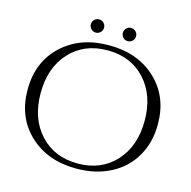

<svg xmlns="http://www.w3.org/2000/svg" viewBox="-121 -962 1090 1095"><g transform="rotate(15 424.0 -414.0)"><path d="M358.5 -775.5Q347 -764 331 -764Q315 -764 303.5 -775.5Q292 -787 292 -803Q292 -819 303.5 -830.5Q315 -842 331 -842Q347 -842 358.5 -830.5Q370 -819 370 -803Q370 -787 358.5 -775.5ZM547.5 -775.5Q536 -764 519.5 -764Q503 -764 492 -775.5Q481 -787 481 -803Q481 -819 492 -830.5Q503 -842 519.5 -842Q536 -842 547.5 -830.5Q559 -819 559 -803Q559 -787 547.5 -775.5ZM809 -350Q809 -242 760.5 -159Q712 -76 624.5 -31Q537 14 424 14Q254 14 147 -86.5Q40 -187 40 -350Q40 -513 147 -613.5Q254 -714 424.5 -714Q595 -714 702 -613.5Q809 -513 809 -350ZM201.5 -108Q286 -16 424 -16Q562 -16 646.5 -108Q731 -200 731 -350Q731 -500 646.5 -592Q562 -684 424 -684Q286 -684 201.5 -592Q117 -500 117 -350Q117 -200 201.5 -108Z"/></g></svg>

Font: Cinzel Decorative
Style: Regular
Weight: 400
Designer: Natanael Gama
Version: Version 1.002;PS 001.002;hotconv 1.0.56;makeotf.lib2.0.21325